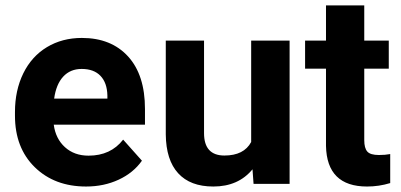

<svg xmlns="http://www.w3.org/2000/svg" viewBox="-20 -678 1478 708"><path d="M297.4 9.8Q181.2 9.8 108.2 -61.5Q35.2 -132.8 35.2 -251.5V-265.1Q35.2 -344.7 65.9 -407.5Q96.7 -470.2 153.1 -504.2Q209.5 -538.1 281.7 -538.1Q390.1 -538.1 452.4 -469.7Q514.6 -401.4 514.6 -275.9V-218.3H178.2Q185.1 -166.5 219.5 -135.3Q253.9 -104 306.6 -104Q388.2 -104 434.1 -163.1L503.4 -85.4Q471.7 -40.5 417.5 -15.4Q363.3 9.8 297.4 9.8ZM281.2 -423.8Q239.3 -423.8 213.1 -395.5Q187 -367.2 179.7 -314.5H376V-325.7Q375 -372.6 350.6 -398.2Q326.2 -423.8 281.2 -423.8Z M911.1 -53.7Q858.9 9.8 766.6 9.8Q681.6 9.8 637 -39.1Q592.3 -87.9 591.3 -182.1V-528.3H732.4V-187Q732.4 -104.5 807.6 -104.5Q879.4 -104.5 906.2 -154.3V-528.3H1047.9V0H915Z M1323.2 -658.2V-528.3H1413.6V-424.8H1323.2V-161.1Q1323.2 -131.8 1334.5 -119.1Q1345.7 -106.4 1377.4 -106.4Q1400.9 -106.4 1418.9 -109.9V-2.9Q1377.4 9.8 1333.5 9.8Q1185.1 9.8 1182.1 -140.1V-424.8H1105V-528.3H1182.1V-658.2Z"/></svg>

Font: RobotoDraft
Style: Bold
Weight: 700
Version: Version 2.001150; 2014